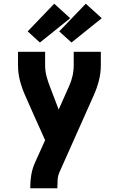

<svg xmlns="http://www.w3.org/2000/svg" viewBox="-20 -1014 640 1034"><path d="M143 0V-7Q143 -40 148.5 -72.5Q154 -105 167 -135L223 -259L161 -397L115 -501Q98 -539 87.5 -579.5Q77 -620 77 -662V-735H223V-662Q223 -632 230.5 -603.5Q238 -575 249 -547L296 -424L352 -550Q364 -576 370.5 -604.5Q377 -633 377 -662V-735H523V-662Q523 -620 512.5 -579.5Q502 -539 485 -501L300 -86Q292 -68 290.5 -47.5Q289 -27 289 -7V0ZM365 -785 299 -845 442 -994 528 -916ZM195 -785 129 -845 272 -994 358 -916Z"/></svg>

Font: Iosevka Curly Heavy Extended
Style: Regular
Weight: 900
Width: 7
Monospace: yes
Designer: Belleve Invis
Foundry: Belleve Invis
Version: Version 11.1.0; ttfautohint (v1.8.3)